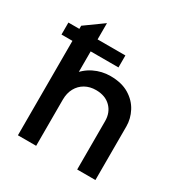

<svg xmlns="http://www.w3.org/2000/svg" viewBox="-171 -872 958 1003"><g transform="rotate(30 308.0 -370.0)"><path d="M76.6 0V-660.8L186.6 -740V-393.9L163.9 -418.6Q196.9 -464.6 243.3 -487.3Q289.8 -510 341.4 -510Q409.1 -510 454.1 -482.8Q499.1 -455.6 521.6 -412.6Q544.1 -369.7 544.1 -323V0H434.1V-291.4Q434.1 -343.5 401.5 -376Q368.9 -408.6 313.1 -408.8Q276.1 -408.9 247.5 -392.8Q218.9 -376.7 202.7 -347.2Q186.6 -317.6 186.6 -278.2V0ZM10.6 -569.6V-641.9H354.3V-569.6Z"/></g></svg>

Font: Geologica-Sharp
Style: Regular
Weight: 100
Designer: Sindre Bremnes, Frode Helland
Foundry: Monokrom Skriftforlag AS
Version: Version 1.010;gftools[0.9.28]